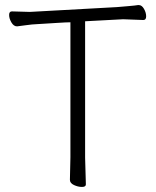

<svg xmlns="http://www.w3.org/2000/svg" viewBox="-20 -728 617 758"><path d="M319 0Q319 10 303.5 10Q288 10 272 2.5Q256 -5 256 -18L258 -107V-640H257Q243 -640 204 -637.5Q165 -635 148 -634L131 -633Q106 -632 82.5 -628.5Q59 -625 48 -624H47Q34 -624 25 -639.5Q16 -655 16 -669Q16 -683 27 -683Q27 -683 98 -681L442 -700Q465 -702 489 -704Q513 -706 525 -708H528Q540 -708 548.5 -693Q557 -678 557 -663.5Q557 -649 546 -649L466 -652L316 -644V-106Z"/></svg>

Font: LXGW WenKai TC Light
Style: Regular
Weight: 300
Designer: LXGW / Fontworks Inc.
Foundry: LXGW / Fontworks Inc.
Version: Version 1.330